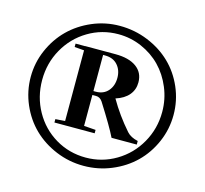

<svg xmlns="http://www.w3.org/2000/svg" viewBox="-102 -832 995 934"><g transform="rotate(15 395.5 -365.0)"><path d="M394.5 -13.2Q321.3 -13.2 254.6 -41Q188 -68.8 139.9 -115.7Q91.8 -162.6 63.5 -228Q35.2 -293.5 35.2 -365.2Q35.2 -436.5 63.5 -501.5Q91.8 -566.4 139.4 -613.5Q187 -660.6 252.7 -688.7Q318.4 -716.8 390.6 -716.8Q465.8 -716.8 533.2 -689.2Q600.6 -661.6 649.2 -614.7Q697.8 -567.9 726.1 -502.7Q754.4 -437.5 754.4 -365.2Q754.4 -293.5 726.1 -228.3Q697.8 -163.1 649.7 -116Q601.6 -68.8 534.9 -41Q468.3 -13.2 394.5 -13.2ZM394.5 -54.7Q476.6 -54.7 546.4 -96.2Q616.2 -137.7 656.7 -209.2Q697.3 -280.8 697.3 -365.2Q697.3 -428.7 673.3 -486.3Q649.4 -543.9 608.9 -585.4Q568.4 -627 512.5 -651.4Q456.5 -675.8 394.5 -675.8Q312 -675.8 242.7 -634.3Q173.3 -592.8 133.1 -521.5Q92.8 -450.2 92.8 -365.2Q92.8 -279.8 132.6 -208.5Q172.4 -137.2 241.7 -95.9Q311 -54.7 394.5 -54.7ZM204.1 -180.2V-197.3L252.4 -200.7V-556.6L204.1 -560.5V-577.6H252.4V-578.1H404.8Q472.7 -578.1 510.5 -550.8Q548.3 -523.4 548.3 -474.1Q548.3 -437.5 525.9 -410.6Q503.4 -383.8 460.4 -370.1Q502.9 -295.9 563 -227.5Q581.5 -206.5 618.7 -198.2V-180.2H491.7Q468.8 -228 398.9 -338.4Q386.2 -357.4 366.2 -357.4H347.7V-201.7L406.7 -197.3V-180.2ZM347.7 -559.1V-377H359.4Q398.4 -377 421.1 -402.8Q443.8 -428.7 443.8 -468.8Q443.8 -507.8 421.1 -533.4Q398.4 -559.1 357.4 -559.1Z"/></g></svg>

Font: Elstob
Style: Bold
Weight: 700
Designer: Peter S. Baker
Version: Version 1.015